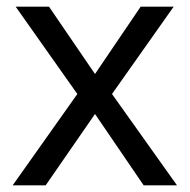

<svg xmlns="http://www.w3.org/2000/svg" viewBox="-20 -556 569 576"><path d="M212 -274 27 -536H127L265 -334L402 -536H501L316 -274L511 0H411L265 -214L117 0H18Z"/></svg>

Font: Noto Sans Syriac Eastern
Style: Regular
Weight: 400
Designer: Patrick Giasson and the Monotype Design Team
Foundry: Monotype Imaging Inc.
Version: Version 3.001; ttfautohint (v1.8.4.7-5d5b)